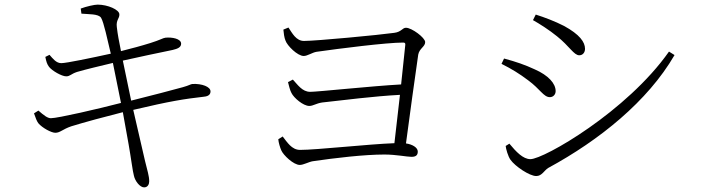

<svg xmlns="http://www.w3.org/2000/svg" viewBox="-20 -771 3040 830"><path d="M127 -281C134 -261 139 -247 146 -238C163 -218 202 -197 219 -197C240 -197 250 -212 288 -225C343 -242 439 -268 511 -286L536 -147C546 -91 554 -27 559 -11C564 12 585 39 603 39C619 39 625 25 625 13C625 -11 617 -33 607 -75L556 -296C717 -334 775 -343 862 -353C885 -355 890 -366 890 -376C890 -396 853 -410 812 -408C803 -407 799 -402 770 -394C738 -385 624 -355 547 -336L511 -509C573 -523 672 -544 726 -555C747 -560 763 -566 763 -582C763 -604 723 -611 695 -608C685 -607 672 -598 630 -585C592 -573 547 -561 503 -550C494 -595 489 -620 485 -654C481 -685 497 -691 496 -709C496 -729 446 -751 402 -751C388 -751 353 -743 329 -734L332 -712C361 -709 406 -712 417 -694C429 -674 444 -601 459 -539C377 -521 267 -498 245 -498C223 -498 209 -517 194 -534L176 -525C180 -505 183 -494 192 -482C205 -465 247 -441 266 -441C283 -441 286 -451 313 -460C354 -472 410 -485 468 -499L503 -326C407 -301 230 -260 200 -260C186 -260 171 -271 146 -293Z M1202 -181 1183 -169C1184 -155 1191 -132 1196 -121C1205 -100 1249 -58 1276 -58C1292 -58 1314 -71 1332 -74C1427 -88 1555 -103 1642 -103C1692 -103 1739 -93 1759 -93C1780 -93 1786 -102 1786 -116C1786 -133 1763 -147 1735 -151C1750 -264 1775 -447 1788 -535C1793 -562 1818 -569 1818 -589C1818 -608 1760 -651 1735 -651C1719 -651 1716 -633 1684 -629C1621 -620 1346 -594 1294 -594C1260 -594 1243 -628 1227 -652L1205 -643C1206 -630 1209 -607 1214 -596C1221 -574 1266 -529 1293 -529C1309 -529 1330 -544 1348 -547C1446 -561 1651 -587 1723 -587C1730 -587 1733 -584 1732 -577L1714 -406C1586 -399 1353 -374 1321 -374C1286 -374 1266 -406 1246 -427L1225 -416C1228 -404 1234 -379 1240 -369C1250 -348 1291 -313 1317 -313C1334 -313 1346 -324 1373 -328C1464 -338 1596 -355 1709 -361L1685 -152C1574 -148 1349 -123 1277 -123C1241 -123 1221 -157 1202 -181Z M2284 -684C2311 -669 2355 -641 2388 -614C2441 -572 2461 -532 2484 -532C2500 -532 2509 -545 2509 -560C2509 -589 2486 -622 2418 -659C2379 -679 2334 -696 2296 -708ZM2872 -548C2690 -289 2331 -83 2273 -83C2241 -83 2211 -115 2182 -150L2166 -140C2167 -128 2176 -95 2187 -80C2207 -52 2269 -10 2298 -10C2323 -10 2332 -34 2350 -45C2571 -165 2780 -333 2896 -533ZM2148 -495C2192 -473 2226 -452 2263 -424C2315 -386 2330 -351 2357 -351C2372 -351 2382 -363 2382 -377C2382 -410 2351 -445 2292 -471C2249 -491 2211 -504 2159 -518Z"/></svg>

Font: Noto Serif CJK HK Light
Style: Regular
Weight: 300
Designer: Ryoko NISHIZUKA 西塚涼子 (kana & ideographs); Frank Grießhammer (Latin, Greek & Cyrillic); Wenlong ZHANG 张文龙 (bopomofo); San
Foundry: Adobe
Version: Version 2.001;hotconv 1.1.0;makeotfexe 2.6.0